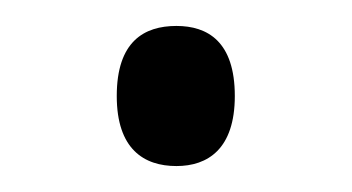

<svg xmlns="http://www.w3.org/2000/svg" viewBox="-20 -122 271 148"><path d="M116 6C140 6 161 -7 161 -48C161 -90 140 -102 116 -102C91 -102 70 -90 70 -48C70 -7 91 6 116 6Z"/></svg>

Font: Noto Serif Sinhala SemiCondensed Light
Style: Regular
Weight: 300
Width: 4
Designer: Jelle Bosma - Monotype Design Team
Foundry: Monotype Imaging Inc.
Version: Version 2.007